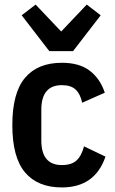

<svg xmlns="http://www.w3.org/2000/svg" viewBox="-20 -809 504 841"><path d="M251 12Q145 12 89.5 -54Q34 -120 34 -261Q34 -402 89.5 -468Q145 -534 251 -534Q328 -534 373.5 -499Q419 -464 439 -403L340 -359Q332 -397 311.5 -416.5Q291 -436 251 -436Q161 -436 161 -328V-194Q161 -86 251 -86Q293 -86 315 -106Q337 -126 348 -168L442 -123Q396 12 251 12ZM196 -585 75 -742 136 -789 248 -671 360 -789 421 -742 300 -585Z"/></svg>

Font: IBM Plex Sans Condensed SemiBold
Style: Regular
Weight: 600
Width: 3
Designer: Mike Abbink, Paul van der Laan, Pieter van Rosmalen
Foundry: Bold Monday
Version: Version 1.3